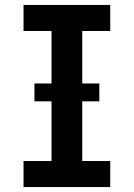

<svg xmlns="http://www.w3.org/2000/svg" viewBox="-20 -755 540 775"><path d="M75 0V-105H188V-630H75V-735H425V-630H312V-105H425V0ZM119 -346V-418H381V-346Z"/></svg>

Font: Iosevka Curly Slab Extrabold
Style: Regular
Weight: 800
Monospace: yes
Designer: Belleve Invis
Foundry: Belleve Invis
Version: Version 22.1.2; ttfautohint (v1.8.4)